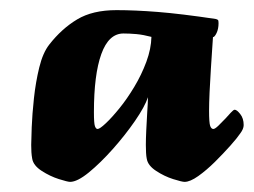

<svg xmlns="http://www.w3.org/2000/svg" viewBox="-20 -672 501 379"><path d="M118.4 -313Q113.6 -313 96.2 -318.5Q78.8 -324 62.3 -334.7Q45.9 -345.3 43.6 -358.6Q42.4 -365.2 42 -371.7Q41.6 -378.2 41.6 -385.9Q41.6 -395.3 42.6 -420.9Q43.6 -446.5 47 -478.1Q50.4 -509.8 57.5 -538.9Q64.6 -568 77.4 -584.2Q101.9 -615.5 132.3 -633.7Q162.7 -652 210 -652Q246.4 -652 291.8 -648.4Q337.2 -644.8 406.1 -634.5Q408.9 -633.7 410.2 -632.6Q411.4 -631.5 411.4 -626.2Q411.4 -615 407.5 -606.8Q403.6 -598.7 400.4 -598.7Q400.1 -595.2 399 -577.8Q397.9 -560.5 396.3 -536.6Q394.7 -512.6 393.7 -490Q392.7 -467.3 392.7 -453.7Q392.7 -429.4 394.9 -423.4Q397.1 -417.4 401.1 -417.4Q404.4 -417.4 411.3 -424.1Q418.3 -430.8 425.4 -438.4Q432.4 -445.9 435.4 -449.4Q440.9 -455.4 443.2 -455.4Q447.5 -455.4 454.2 -446.9Q461 -438.4 461 -425.1Q461 -417.6 454.2 -408.6Q448.7 -400.3 435 -384.8Q421.2 -369.3 404.3 -352.5Q387.4 -335.8 371.3 -324.4Q355.2 -313 344.4 -313Q339.1 -313 321.7 -318.5Q304.3 -324 288.1 -334.7Q271.9 -345.3 269.7 -358.6Q268.7 -363.2 268.3 -370.5Q267.9 -377.9 267.9 -385.9Q267.9 -397.1 268.7 -414.6Q269.4 -432.2 270.6 -450.1Q271.9 -468 272.1 -480.1Q265.7 -461.2 246.4 -433.2Q227 -405.1 202.7 -377.8Q178.3 -350.4 155.5 -331.7Q132.6 -313 118.4 -313ZM172.6 -417.4Q176.9 -417.4 188.7 -428.5Q200.5 -439.5 215.7 -458.2Q230.9 -476.9 245.1 -500.6Q259.3 -524.2 268.9 -550Q278.4 -575.7 278.9 -599.2Q263 -603.4 249.3 -604.7Q235.5 -605.9 223.8 -605.9Q194.6 -605.9 180 -565.3Q165.4 -524.7 165.4 -450.4Q165.4 -428.4 167.4 -422.9Q169.4 -417.4 172.6 -417.4Z"/></svg>

Font: Briem Hand Thin
Style: Regular
Weight: 100
Designer: Gunnlaugur SE Briem, Eben Sorkin
Foundry: Sorkin Type Co.
Version: Version 1.003